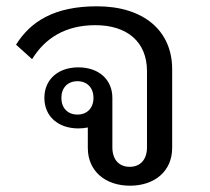

<svg xmlns="http://www.w3.org/2000/svg" viewBox="-20 -578 667 610"><path d="M393 12C471 12 527 -34 527 -108V-358C527 -480 437 -558 288 -558C153 -558 77 -510 31 -436L82 -390C123 -457 188 -498 283 -498C384 -498 447 -445 447 -352V-110C447 -70 425 -48 392 -48C359 -48 337 -70 337 -110V-267C337 -326 293 -364 229 -364C165 -364 121 -326 121 -267C121 -208 165 -170 229 -170C239 -170 249 -171 259 -173V-108C259 -34 315 12 393 12ZM226 -214C195 -214 175 -235 175 -267C175 -299 195 -320 226 -320C257 -320 277 -299 277 -267C277 -235 257 -214 226 -214Z"/></svg>

Font: IBM Plex Thai Looped
Style: Regular
Weight: 400
Designer: Mike Abbink, Paul van der Laan, Pieter van Rosmalen, Ben Mitchell, Mark Frömberg
Foundry: Bold Monday
Version: Version 1.0